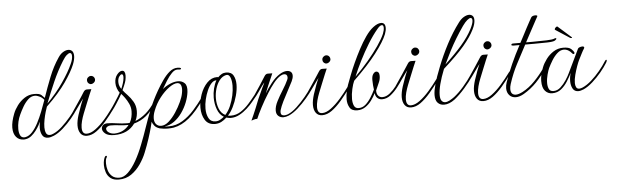

<svg xmlns="http://www.w3.org/2000/svg" viewBox="-53 -758 4108 1279"><g transform="rotate(-5 2001.0 -119.0)"><path d="M250 7Q223 7 211.5 -13.5Q200 -34 200 -62Q200 -81 205 -104Q202 -97 193 -80.5Q184 -64 170 -45.5Q156 -27 138.5 -13Q121 1 100 4Q97 5 93.5 5Q90 5 87 5Q56 5 37 -17.5Q18 -40 18 -80Q18 -119 39 -173Q49 -199 69 -226Q89 -253 118 -272Q147 -291 182 -291Q218 -291 230.5 -279.5Q243 -268 251 -259Q274 -326 301 -394.5Q328 -463 366 -519Q381 -542 399.5 -553Q418 -564 434 -564Q450 -564 460 -553.5Q470 -543 470 -520Q470 -497 457 -464Q438 -417 391.5 -349.5Q345 -282 260 -200Q256 -190 249 -166.5Q242 -143 236.5 -115Q231 -87 231 -63Q231 -41 238 -25.5Q245 -10 263 -10Q273 -10 286 -16Q315 -28 346 -56.5Q377 -85 404.5 -118Q432 -151 449 -178Q455 -188 460 -188Q463 -188 463 -183Q463 -179 457 -168Q440 -140 412 -106.5Q384 -73 352 -44.5Q320 -16 290 -3Q267 7 250 7ZM265 -220Q327 -282 373.5 -350Q420 -418 442 -468Q450 -485 453 -498Q456 -511 456 -521Q456 -542 443 -542Q435 -542 422 -531Q409 -520 393 -494Q354 -431 323.5 -361.5Q293 -292 265 -220ZM92 -9Q98 -9 101 -10Q125 -15 146 -38Q167 -61 185 -95.5Q203 -130 218.5 -169.5Q234 -209 247 -246Q242 -253 232.5 -261Q223 -269 206 -275Q201 -277 196 -278Q191 -279 186 -279Q161 -279 140.5 -259.5Q120 -240 104.5 -213Q89 -186 79 -164Q57 -118 57 -68Q57 -43 65 -26Q73 -9 92 -9Z M561 -324Q541 -331 541 -351Q541 -362 549.5 -370Q558 -378 568 -378Q580 -378 587.5 -370Q595 -362 595 -351Q595 -339 584 -330.5Q573 -322 561 -324ZM509 17Q481 17 466.5 -3Q452 -23 452 -56Q452 -72 455.5 -90Q459 -108 465 -127Q474 -155 486 -187Q498 -219 505 -232Q503 -231 494.5 -219Q486 -207 473.5 -189.5Q461 -172 448 -154Q435 -136 425 -124Q422 -121 418 -121Q414 -121 414 -124Q414 -127 418 -134Q446 -176 469 -209.5Q492 -243 511 -274Q521 -291 535 -290.5Q549 -290 565 -290Q561 -282 549.5 -254Q538 -226 524.5 -192.5Q511 -159 501 -134Q491 -109 484.5 -84Q478 -59 478 -39Q478 3 509 3Q536 3 568 -20.5Q600 -44 632.5 -81Q665 -118 694 -158Q699 -166 704 -166Q707 -166 707 -161Q707 -157 705 -153V-154Q672 -107 638.5 -68Q605 -29 573 -6Q541 17 509 17Z M691 28Q650 28 631 12Q612 -4 612 -21Q612 -35 622 -44.5Q632 -54 651 -54Q680 -54 714.5 -48.5Q749 -43 780 -43Q785 -43 790.5 -43Q796 -43 800 -44Q810 -61 814.5 -81Q819 -101 819 -121Q819 -147 808 -170.5Q797 -194 783.5 -212.5Q770 -231 760 -241Q755 -231 743.5 -212.5Q732 -194 721 -177Q707 -155 689.5 -132.5Q672 -110 664 -101Q655 -92 652 -92Q648 -92 648 -96Q648 -98 651 -102.5Q654 -107 658 -112Q663 -118 679.5 -140Q696 -162 710 -184Q726 -208 736.5 -225.5Q747 -243 751 -250Q742 -261 735 -279.5Q728 -298 728 -317Q728 -351 745.5 -372.5Q763 -394 779 -394Q800 -394 800 -361Q800 -354 799 -346Q798 -338 796 -328Q792 -313 783.5 -293Q775 -273 771 -265Q782 -250 802 -229.5Q822 -209 838 -181.5Q854 -154 854 -119Q854 -102 850.5 -85.5Q847 -69 839 -53Q877 -68 910.5 -96.5Q944 -125 973 -171Q976 -175 979 -175Q983 -175 984.5 -172Q986 -169 984 -165Q947 -109 911.5 -79.5Q876 -50 829 -37Q783 28 691 28ZM764 -274Q766 -279 772 -295Q778 -311 782 -328Q785 -343 785 -352Q785 -371 775 -371Q767 -371 757.5 -357.5Q748 -344 748 -321Q748 -306 753 -294Q758 -282 764 -274ZM694 18Q726 17 750.5 4Q775 -9 791 -31Q761 -30 731 -34Q701 -38 672 -38Q659 -38 649.5 -32Q640 -26 640 -18Q640 -3 656 7.5Q672 18 694 18Z M695 326Q660 326 640 310Q620 294 612 269.5Q604 245 604 222Q604 202 608 187Q612 172 617 165Q621 161 624 161Q628 161 629 164.5Q630 168 627 172Q619 182 619 213Q619 234 626 257.5Q633 281 651 297.5Q669 314 701 314Q730 314 758.5 286.5Q787 259 813.5 212.5Q840 166 862 109Q885 51 904 -5.5Q923 -62 946.5 -120.5Q970 -179 1006 -242Q1025 -275 1047.5 -307.5Q1070 -340 1095 -361Q1120 -382 1148 -382Q1153 -382 1162 -381Q1171 -380 1172 -374V-373Q1172 -369 1163 -369Q1159 -369 1154.5 -369.5Q1150 -370 1146 -370Q1128 -370 1109 -350.5Q1090 -331 1072.5 -303Q1055 -275 1040 -249Q1063 -268 1091 -280Q1119 -292 1144 -292Q1171 -292 1188.5 -274.5Q1206 -257 1201 -215Q1197 -182 1183 -146.5Q1169 -111 1146.5 -79Q1124 -47 1094.5 -25.5Q1065 -4 1030 0Q1037 1 1043.5 1.5Q1050 2 1057 2Q1107 2 1150 -24.5Q1193 -51 1228 -90.5Q1263 -130 1290 -168Q1293 -173 1297 -173Q1300 -173 1301.5 -170Q1303 -167 1301 -163Q1244 -80 1193.5 -38.5Q1143 3 1090 13Q1071 16 1051 16Q1034 16 1019.5 14Q1005 12 996 10Q971 2 960 -13Q949 -28 946 -39Q945 -32 937 -1.5Q929 29 915 72Q901 115 882 162Q867 200 841 238Q815 276 779 301Q743 326 695 326ZM1007 -6Q1033 -6 1058.5 -28.5Q1084 -51 1106.5 -85Q1129 -119 1144.5 -153Q1160 -187 1164 -211Q1167 -226 1167 -238Q1167 -280 1137 -280Q1115 -280 1083 -257Q1051 -234 1021 -195.5Q991 -157 973 -110Q967 -95 964.5 -82Q962 -69 962 -58Q962 -33 975 -19.5Q988 -6 1007 -6Z M1366 13Q1320 13 1299 -21.5Q1278 -56 1278 -103Q1278 -147 1294 -192Q1310 -237 1339 -267Q1368 -297 1405 -297Q1412 -297 1414 -295Q1425 -307 1438.5 -314.5Q1452 -322 1468 -322Q1503 -322 1517 -297.5Q1531 -273 1531 -237Q1531 -202 1520 -162Q1509 -122 1492 -88Q1475 -54 1456 -35Q1461 -34 1466 -33.5Q1471 -33 1476 -33Q1512 -33 1542 -52.5Q1572 -72 1597 -100Q1622 -128 1643 -155Q1646 -158 1648 -158Q1652 -158 1653 -154Q1654 -150 1651 -145Q1642 -134 1625 -113Q1608 -92 1584 -70Q1560 -48 1532 -33Q1504 -18 1474 -18Q1466 -18 1459 -19.5Q1452 -21 1444 -23Q1428 -7 1408.5 3Q1389 13 1366 13ZM1439 -41Q1461 -65 1475 -98Q1489 -131 1496.5 -166Q1504 -201 1504 -231Q1504 -266 1494.5 -288Q1485 -310 1466 -305Q1441 -299 1423 -276Q1405 -253 1395.5 -221Q1386 -189 1386 -156Q1386 -119 1398.5 -87Q1411 -55 1439 -41ZM1371 -4Q1388 -4 1402 -12Q1416 -20 1428 -30Q1399 -47 1385.5 -84Q1372 -121 1372 -162Q1372 -193 1379.5 -223Q1387 -253 1400 -276H1397Q1381 -276 1365.5 -259Q1350 -242 1338 -214.5Q1326 -187 1318.5 -155.5Q1311 -124 1311 -94Q1311 -57 1325 -30.5Q1339 -4 1371 -4Z M1609 12Q1609 12 1625 -23.5Q1641 -59 1667 -126Q1689 -176 1700 -198.5Q1711 -221 1714 -227Q1717 -233 1715 -232Q1713 -231 1700.5 -213.5Q1688 -196 1672.5 -173.5Q1657 -151 1643 -135Q1640 -131 1636 -131Q1632 -131 1632 -135Q1632 -139 1636 -144Q1664 -186 1683 -214.5Q1702 -243 1721 -274Q1731 -291 1745 -290.5Q1759 -290 1775 -290Q1771 -281 1762 -260Q1753 -239 1741.5 -212.5Q1730 -186 1720 -160Q1737 -189 1765.5 -225.5Q1794 -262 1825 -281Q1851 -297 1873 -297Q1889 -297 1899 -288.5Q1909 -280 1909 -263Q1909 -247 1899 -226Q1887 -201 1868 -166.5Q1849 -132 1832.5 -98.5Q1816 -65 1809 -41Q1808 -37 1807.5 -33.5Q1807 -30 1807 -26Q1807 -4 1831 -4Q1840 -4 1855 -9Q1884 -21 1915.5 -50.5Q1947 -80 1975.5 -114.5Q2004 -149 2021 -176Q2024 -180 2027 -180Q2030 -180 2031.5 -176Q2033 -172 2030 -167Q2013 -139 1984 -105Q1955 -71 1922.5 -42Q1890 -13 1860 0Q1850 4 1841 6Q1832 8 1824 8Q1803 8 1789.5 -4.5Q1776 -17 1776 -40Q1776 -68 1794 -103Q1812 -138 1834.5 -173.5Q1857 -209 1870 -238Q1874 -246 1874 -254Q1874 -277 1852 -277Q1842 -277 1828 -269Q1805 -255 1781.5 -225.5Q1758 -196 1737 -162Q1708 -116 1684 -70Q1660 -24 1649 3Q1636 3 1622.5 7.5Q1609 12 1609 12Z M2135 -324Q2115 -331 2115 -351Q2115 -362 2123.5 -370Q2132 -378 2142 -378Q2154 -378 2161.5 -370Q2169 -362 2169 -351Q2169 -339 2158 -330.5Q2147 -322 2135 -324ZM2083 17Q2055 17 2040.5 -3Q2026 -23 2026 -56Q2026 -72 2029.5 -90Q2033 -108 2039 -127Q2048 -155 2060 -187Q2072 -219 2079 -232Q2077 -231 2068.5 -219Q2060 -207 2047.5 -189.5Q2035 -172 2022 -154Q2009 -136 1999 -124Q1996 -121 1992 -121Q1988 -121 1988 -124Q1988 -127 1992 -134Q2020 -176 2043 -209.5Q2066 -243 2085 -274Q2095 -291 2109 -290.5Q2123 -290 2139 -290Q2135 -282 2123.5 -254Q2112 -226 2098.5 -192.5Q2085 -159 2075 -134Q2065 -109 2058.5 -84Q2052 -59 2052 -39Q2052 3 2083 3Q2110 3 2142 -20.5Q2174 -44 2206.5 -81Q2239 -118 2268 -158Q2273 -166 2278 -166Q2281 -166 2281 -161Q2281 -157 2279 -153V-154Q2246 -107 2212.5 -68Q2179 -29 2147 -6Q2115 17 2083 17Z M2318 5Q2281 5 2267 -19Q2253 -43 2253 -74Q2253 -101 2259 -128Q2265 -155 2272 -173Q2280 -194 2294 -231Q2308 -268 2328 -312Q2348 -356 2371.5 -400.5Q2395 -445 2420.5 -481.5Q2446 -518 2472 -538Q2502 -561 2525 -561Q2554 -561 2554 -526Q2554 -508 2545 -484Q2526 -436 2468.5 -361Q2411 -286 2314 -193Q2305 -174 2297 -139.5Q2289 -105 2289 -73Q2289 -47 2297.5 -28Q2306 -9 2328 -9Q2354 -9 2374.5 -27Q2395 -45 2411.5 -71.5Q2428 -98 2440 -123Q2438 -132 2436.5 -152.5Q2435 -173 2435 -188Q2435 -214 2445 -227.5Q2455 -241 2466 -241Q2474 -241 2480 -234Q2486 -227 2486 -211Q2486 -189 2478 -170.5Q2470 -152 2454 -116Q2453 -95 2463.5 -81.5Q2474 -68 2492 -68Q2518 -68 2542.5 -88Q2567 -108 2587 -134.5Q2607 -161 2618 -179Q2623 -187 2628 -187Q2631 -187 2632.5 -183.5Q2634 -180 2631 -175Q2617 -153 2595 -124.5Q2573 -96 2546.5 -75Q2520 -54 2489 -54Q2471 -54 2458 -65.5Q2445 -77 2443 -99Q2431 -75 2413.5 -51Q2396 -27 2372 -11Q2348 5 2318 5ZM2325 -219Q2373 -266 2414.5 -315.5Q2456 -365 2487 -410Q2518 -455 2532 -488Q2541 -511 2541 -527Q2541 -546 2530 -546Q2517 -546 2499 -524Q2466 -485 2433.5 -432Q2401 -379 2373 -323.5Q2345 -268 2325 -219Z M2729 -324Q2709 -331 2709 -351Q2709 -362 2717.5 -370Q2726 -378 2736 -378Q2748 -378 2755.5 -370Q2763 -362 2763 -351Q2763 -339 2752 -330.5Q2741 -322 2729 -324ZM2677 17Q2649 17 2634.5 -3Q2620 -23 2620 -56Q2620 -72 2623.5 -90Q2627 -108 2633 -127Q2642 -155 2654 -187Q2666 -219 2673 -232Q2671 -231 2662.5 -219Q2654 -207 2641.5 -189.5Q2629 -172 2616 -154Q2603 -136 2593 -124Q2590 -121 2586 -121Q2582 -121 2582 -124Q2582 -127 2586 -134Q2614 -176 2637 -209.5Q2660 -243 2679 -274Q2689 -291 2703 -290.5Q2717 -290 2733 -290Q2729 -282 2717.5 -254Q2706 -226 2692.5 -192.5Q2679 -159 2669 -134Q2659 -109 2652.5 -84Q2646 -59 2646 -39Q2646 3 2677 3Q2704 3 2736 -20.5Q2768 -44 2800.5 -81Q2833 -118 2862 -158Q2867 -166 2872 -166Q2875 -166 2875 -161Q2875 -157 2873 -153V-154Q2840 -107 2806.5 -68Q2773 -29 2741 -6Q2709 17 2677 17Z M2897 18Q2872 18 2855.5 1.5Q2839 -15 2839 -51Q2839 -78 2851 -122.5Q2863 -167 2891 -237Q2920 -311 2958.5 -384.5Q2997 -458 3043 -519Q3060 -542 3079 -553Q3098 -564 3114 -564Q3128 -564 3137.5 -555Q3147 -546 3147 -526Q3147 -515 3143 -499.5Q3139 -484 3129 -464Q3106 -417 3057.5 -359.5Q3009 -302 2917 -220Q2873 -109 2873 -48Q2873 -21 2882.5 -9.5Q2892 2 2906 2Q2920 2 2936.5 -7Q2953 -16 2968 -27Q3000 -52 3032.5 -89.5Q3065 -127 3091 -166Q3092 -168 3096 -168Q3099 -168 3101.5 -165Q3104 -162 3102 -159Q3075 -119 3039 -78Q3003 -37 2969 -10Q2932 18 2897 18ZM2929 -248Q2997 -311 3043 -364.5Q3089 -418 3115 -468Q3134 -505 3134 -525Q3134 -542 3122 -542Q3114 -542 3100 -530.5Q3086 -519 3068 -494Q3039 -452 3016 -414Q2993 -376 2972.5 -336.5Q2952 -297 2929 -248Z M3212 -324Q3192 -331 3192 -351Q3192 -362 3200.5 -370Q3209 -378 3219 -378Q3231 -378 3238.5 -370Q3246 -362 3246 -351Q3246 -339 3235 -330.5Q3224 -322 3212 -324ZM3160 17Q3132 17 3117.5 -3Q3103 -23 3103 -56Q3103 -72 3106.5 -90Q3110 -108 3116 -127Q3125 -155 3137 -187Q3149 -219 3156 -232Q3154 -231 3145.5 -219Q3137 -207 3124.5 -189.5Q3112 -172 3099 -154Q3086 -136 3076 -124Q3073 -121 3069 -121Q3065 -121 3065 -124Q3065 -127 3069 -134Q3097 -176 3120 -209.5Q3143 -243 3162 -274Q3172 -291 3186 -290.5Q3200 -290 3216 -290Q3212 -282 3200.5 -254Q3189 -226 3175.5 -192.5Q3162 -159 3152 -134Q3142 -109 3135.5 -84Q3129 -59 3129 -39Q3129 3 3160 3Q3187 3 3219 -20.5Q3251 -44 3283.5 -81Q3316 -118 3345 -158Q3350 -166 3355 -166Q3358 -166 3358 -161Q3358 -157 3356 -153V-154Q3323 -107 3289.5 -68Q3256 -29 3224 -6Q3192 17 3160 17Z M3378 10Q3351 10 3334.5 -8Q3318 -26 3318 -55Q3318 -74 3325 -94Q3345 -152 3372.5 -213.5Q3400 -275 3432 -334H3391Q3378 -334 3378 -340Q3378 -348 3391 -348H3439Q3449 -366 3462 -391.5Q3475 -417 3488.5 -442.5Q3502 -468 3512.5 -487Q3523 -506 3526 -511Q3530 -517 3537.5 -519.5Q3545 -522 3552 -522Q3560 -522 3564.5 -520Q3569 -518 3566 -513Q3563 -508 3552.5 -488.5Q3542 -469 3528 -443Q3514 -417 3500 -391Q3486 -365 3477 -348H3522Q3572 -348 3613 -349.5Q3654 -351 3665 -356Q3671 -359 3675 -359Q3680 -359 3680 -355Q3680 -350 3669 -343Q3657 -336 3617.5 -335Q3578 -334 3530 -334H3470Q3435 -268 3404.5 -210Q3374 -152 3351 -81Q3345 -62 3345 -47Q3345 -7 3380 -7Q3397 -7 3425 -21Q3469 -44 3508 -84.5Q3547 -125 3578 -170Q3583 -176 3587 -176Q3595 -176 3589 -165Q3558 -116 3519 -75.5Q3480 -35 3432 -7Q3403 10 3378 10Z M3796 6Q3770 6 3758.5 -15Q3747 -36 3747 -65Q3747 -93 3756 -120Q3743 -94 3724.5 -64.5Q3706 -35 3681 -15Q3656 5 3621 5Q3593 5 3574 -16Q3555 -37 3555 -83Q3555 -102 3560 -125Q3565 -148 3575 -173Q3585 -199 3605.5 -226.5Q3626 -254 3655 -272.5Q3684 -291 3720 -291Q3758 -291 3773 -277Q3788 -263 3791 -255Q3792 -253 3792 -250Q3792 -243 3785 -243Q3781 -243 3778 -247Q3764 -264 3750.5 -271Q3737 -278 3724 -278Q3700 -278 3679 -259Q3658 -240 3642 -213.5Q3626 -187 3615 -164Q3609 -151 3601 -122Q3593 -93 3593 -65Q3593 -42 3601 -25.5Q3609 -9 3631 -9Q3657 -9 3678.5 -28.5Q3700 -48 3717 -74Q3734 -100 3743 -120Q3790 -219 3818 -276Q3820 -281 3829.5 -284.5Q3839 -288 3847 -288Q3860 -288 3860 -280Q3860 -277 3855 -269Q3851 -264 3840 -242.5Q3829 -221 3818 -199Q3812 -187 3802.5 -161Q3793 -135 3785 -104.5Q3777 -74 3777 -50Q3777 -33 3783 -21.5Q3789 -10 3803 -10Q3814 -10 3827 -16Q3856 -29 3886 -55.5Q3916 -82 3943 -114.5Q3970 -147 3988 -176Q3994 -186 3999 -186Q4002 -186 4002 -181Q4002 -177 3996 -166Q3979 -138 3951.5 -105Q3924 -72 3892.5 -44Q3861 -16 3832 -3Q3811 6 3796 6ZM3774 -351 3677 -414Q3675 -415 3675 -418Q3675 -424 3683 -431Q3691 -438 3695 -434L3783 -356Q3785 -354 3785 -353Q3785 -351 3781.5 -350.5Q3778 -350 3774 -351Z"/></g></svg>

Font: Gwendolyn
Style: Regular
Weight: 400
Designer: Robert E. Leuschke
Foundry: Robert E. Leuschke
Version: Version 1.010; ttfautohint (v1.8.3)